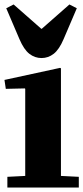

<svg xmlns="http://www.w3.org/2000/svg" viewBox="-22 -840 373 860"><path d="M247 -536 251 -534V-52L331 -48V0H11V-48L91 -52V-442L89 -444L4 -442L-2 -482ZM6 -803 39 -820 163 -711H165L289 -820L322 -803L263 -665Q243 -618 218.5 -599Q194 -580 164 -580Q134 -580 109.5 -599Q85 -618 65 -665Z"/></svg>

Font: Minipax
Style: Bold
Weight: 700
Designer: Raphaël Ronot, Igor Stepanchenko (Cyrillic)
Foundry: steppetype
Version: Version 1.002